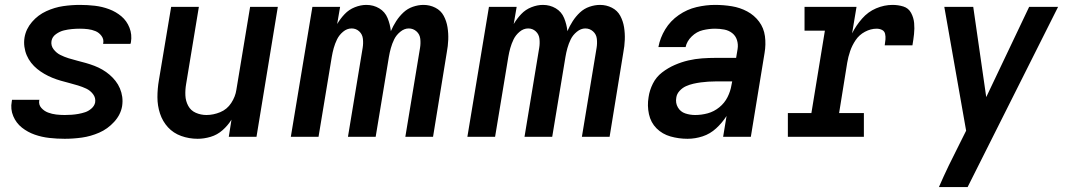

<svg xmlns="http://www.w3.org/2000/svg" viewBox="-20 -558 4360 783"><path d="M244 8Q279 8 314.5 3Q350 -2 384.5 -17Q419 -32 445.5 -61Q472 -90 478 -125Q481 -145 478.5 -163Q476 -181 469 -197.5Q462 -214 451 -228Q440 -242 426.5 -253.5Q413 -265 397.5 -274Q382 -283 365 -289.5Q348 -296 330.5 -301Q313 -306 295 -310.5Q277 -315 259.5 -320.5Q242 -326 226 -334Q210 -342 198.5 -357Q187 -372 190 -391Q190 -391 190 -391Q190 -391 190 -391Q193 -408 208.5 -419Q224 -430 240.5 -434Q257 -438 273.5 -439.5Q290 -441 306 -441Q323 -441 339 -439Q355 -437 369.5 -431Q384 -425 394 -411.5Q404 -398 401 -382Q401 -380 400 -379H512Q513 -383 514 -386Q519 -417 508 -445Q497 -473 475 -491.5Q453 -510 425 -520.5Q397 -531 367 -534.5Q337 -538 306 -538Q272 -538 237.5 -533Q203 -528 169 -512.5Q135 -497 110.5 -468.5Q86 -440 80 -405Q77 -386 79.5 -367.5Q82 -349 89 -332.5Q96 -316 107 -302Q118 -288 131.5 -277Q145 -266 160.5 -257Q176 -248 193 -241Q210 -234 227.5 -229Q245 -224 262.5 -219.5Q280 -215 298 -209.5Q316 -204 332 -196.5Q348 -189 359.5 -174Q371 -159 368 -140Q365 -126 353 -115.5Q341 -105 327.5 -100.5Q314 -96 300 -93.5Q286 -91 272 -90Q258 -89 244 -89Q226 -89 209 -91Q192 -93 176 -99Q160 -105 148.5 -118Q137 -131 140 -149L141 -151H29Q28 -148 28 -144Q22 -113 34 -84.5Q46 -56 69.5 -37.5Q93 -19 121.5 -9Q150 1 181 4.5Q212 8 244 8Z M786 8Q812 8 839 0Q866 -8 887.5 -27Q909 -46 924 -70L913 0H1026L1113 -530H1000L944 -192Q940 -164 923 -138Q906 -112 878 -100.5Q850 -89 822 -89Q799 -89 778.5 -98Q758 -107 747.5 -126.5Q737 -146 736 -169Q735 -192 739 -215L791 -530H678L628 -231Q622 -196 622 -161.5Q622 -127 632.5 -95Q643 -63 665 -39Q687 -15 719 -3.5Q751 8 786 8Z M1166 0H1279L1333 -326Q1336 -344 1341 -362Q1346 -380 1354.5 -397.5Q1363 -415 1379 -428.5Q1395 -442 1414 -442Q1432 -442 1445 -430Q1458 -418 1460 -399.5Q1462 -381 1459 -363L1399 0H1512L1566 -326Q1569 -344 1574 -362Q1579 -380 1587.5 -397.5Q1596 -415 1612.5 -428.5Q1629 -442 1647 -442Q1665 -442 1678.5 -430Q1692 -418 1694 -399.5Q1696 -381 1693 -363L1633 0H1746L1802 -344Q1807 -370 1808 -396Q1809 -422 1805 -447Q1801 -472 1789.5 -493.5Q1778 -515 1755.5 -526.5Q1733 -538 1707 -538Q1686 -538 1664 -530.5Q1642 -523 1625 -507Q1608 -491 1595.5 -471.5Q1583 -452 1574 -431Q1571 -459 1560.5 -484.5Q1550 -510 1526.5 -524Q1503 -538 1474 -538Q1451 -538 1427 -528.5Q1403 -519 1385.5 -500.5Q1368 -482 1355 -460L1367 -530H1254Z M1886 0H1999L2053 -326Q2056 -344 2061 -362Q2066 -380 2074.5 -397.5Q2083 -415 2099 -428.5Q2115 -442 2134 -442Q2152 -442 2165 -430Q2178 -418 2180 -399.5Q2182 -381 2179 -363L2119 0H2232L2286 -326Q2289 -344 2294 -362Q2299 -380 2307.5 -397.5Q2316 -415 2332.5 -428.5Q2349 -442 2367 -442Q2385 -442 2398.5 -430Q2412 -418 2414 -399.5Q2416 -381 2413 -363L2353 0H2466L2522 -344Q2527 -370 2528 -396Q2529 -422 2525 -447Q2521 -472 2509.5 -493.5Q2498 -515 2475.5 -526.5Q2453 -538 2427 -538Q2406 -538 2384 -530.5Q2362 -523 2345 -507Q2328 -491 2315.5 -471.5Q2303 -452 2294 -431Q2291 -459 2280.5 -484.5Q2270 -510 2246.5 -524Q2223 -538 2194 -538Q2171 -538 2147 -528.5Q2123 -519 2105.5 -500.5Q2088 -482 2075 -460L2087 -530H1974Z M2784 8Q2815 8 2845.5 -2Q2876 -12 2900.5 -34.5Q2925 -57 2943 -85L2929 0H3042L3098 -342Q3104 -377 3099.5 -410.5Q3095 -444 3075.5 -470Q3056 -496 3027 -511.5Q2998 -527 2964.5 -532.5Q2931 -538 2896 -538Q2859 -538 2820.5 -529Q2782 -520 2748 -496.5Q2714 -473 2693 -438.5Q2672 -404 2665 -366H2776Q2781 -390 2801 -409.5Q2821 -429 2846.5 -435Q2872 -441 2896 -441Q2915 -441 2933.5 -437.5Q2952 -434 2966 -423Q2980 -412 2985.5 -394.5Q2991 -377 2988 -358L2982 -322H2899Q2871 -322 2843 -320Q2815 -318 2787 -311.5Q2759 -305 2731.5 -293Q2704 -281 2680 -262.5Q2656 -244 2642.5 -217Q2629 -190 2625 -162Q2619 -127 2626.5 -92.5Q2634 -58 2657.5 -34.5Q2681 -11 2714.5 -1.5Q2748 8 2784 8ZM2815 -89Q2794 -89 2774.5 -95.5Q2755 -102 2744.5 -120Q2734 -138 2738 -160Q2740 -175 2751.5 -187.5Q2763 -200 2777.5 -206.5Q2792 -213 2807.5 -216.5Q2823 -220 2838 -222Q2853 -224 2868.5 -225Q2884 -226 2899 -226H2966L2963 -211Q2959 -186 2947 -162Q2935 -138 2913.5 -120.5Q2892 -103 2866.5 -96Q2841 -89 2815 -89Z M3193 0H3503V-97H3402L3435 -302Q3439 -326 3447 -349.5Q3455 -373 3469.5 -394.5Q3484 -416 3507.5 -428.5Q3531 -441 3555 -441Q3567 -441 3577 -436Q3587 -431 3589.5 -420Q3592 -409 3591 -397Q3590 -385 3588 -373H3701Q3705 -396 3707.5 -419Q3710 -442 3708 -464Q3706 -486 3695.5 -505.5Q3685 -525 3664 -531.5Q3643 -538 3620 -538Q3586 -538 3553 -524Q3520 -510 3495.5 -482Q3471 -454 3455 -422L3473 -530H3261V-433H3344L3289 -97H3193Z M3809 205H3926L4295 -530H4177L4002 -162L3949 -530H3831L3920 -25L3892 31Q3870 74 3849 117.5Q3828 161 3809 205Z"/></svg>

Font: Iosevka Sparkle SmBdObl
Style: Regular
Weight: 600
Italic angle: -9°
Designer: Belleve Invis
Foundry: Belleve Invis
Version: Version 4.5.0; ttfautohint (v1.8.3)